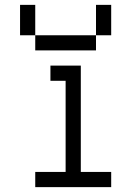

<svg xmlns="http://www.w3.org/2000/svg" viewBox="-20 -770 540 790"><path d="M437.5 0V-62.5H312.5V-500H187.5V-437.5H250Q250 -437.5 250 -62.5H125V0ZM125 -625V-562.5H375V-625ZM125 -625Q125 -625 125 -750H62.5Q62.5 -750 62.5 -625ZM375 -625H437.5Q437.5 -625 437.5 -750H375Q375 -750 375 -625Z"/></svg>

Font: BFUnifontExMono
Style: Regular
Weight: 500
Version: Version 15.0.06